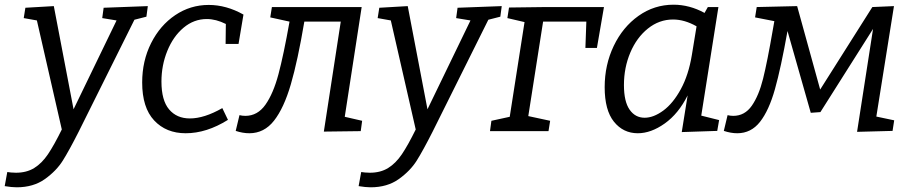

<svg xmlns="http://www.w3.org/2000/svg" viewBox="-73 -558 3884 817"><path d="M556 -532 550 -487 499 -474 262 2Q222 81 194.5 125Q167 169 118 204Q69 239 -2 239Q-23 239 -53 234L-42 174Q-35 175 -26 176Q-17 177 -5 177Q40 177 72.5 157Q105 137 131 98.5Q157 60 190 -7L84 -471L28 -481L35 -525L156 -532L240 -93L423 -471L362 -481L368 -525Z M942 -371H887L888 -456Q846 -477 807 -477Q752 -477 708 -440Q664 -403 639 -341.5Q614 -280 614 -211Q614 -131 646.5 -92.5Q679 -54 735 -54Q796 -54 873 -98L897 -48Q806 9 717 9Q634 9 583 -45.5Q532 -100 532 -207Q532 -299 570 -374.5Q608 -450 672.5 -493.5Q737 -537 815 -537Q890 -537 963 -496Z M1394 -61 1468 -44 1462 0 1305 2 1377 -466H1222Q1194 -300 1164.5 -199Q1135 -98 1093 -44.5Q1051 9 988 9Q960 9 930 -1L946 -68Q958 -65 971 -65Q1023 -65 1056.5 -112.5Q1090 -160 1112 -242.5Q1134 -325 1159 -466L1077 -484L1084 -528H1466Z M2062 -532 2056 -487 2005 -474 1768 2Q1728 81 1700.5 125Q1673 169 1624 204Q1575 239 1504 239Q1483 239 1453 234L1464 174Q1471 175 1480 176Q1489 177 1501 177Q1546 177 1578.5 157Q1611 137 1637 98.5Q1663 60 1696 -7L1590 -471L1534 -481L1541 -525L1662 -532L1746 -93L1929 -471L1868 -481L1874 -525Z M2093 -526 2248 -528H2497L2467 -354H2418L2422 -466H2238L2175 -64L2268 -44L2261 0H2012L2018 -44L2096 -61L2159 -464L2086 -481Z M2911 -66 2987 -47 2979 -1 2828 4 2853 -152Q2814 -74 2755.5 -32.5Q2697 9 2641 9Q2579 9 2539.5 -40Q2500 -89 2500 -187Q2500 -282 2538.5 -362.5Q2577 -443 2644 -490.5Q2711 -538 2793 -538Q2861 -538 2925 -503L2939 -528H2984ZM2871 -324 2891 -446Q2840 -475 2791 -475Q2732 -475 2684 -436.5Q2636 -398 2609 -334Q2582 -270 2582 -196Q2582 -126 2606 -91.5Q2630 -57 2670 -57Q2708 -57 2749.5 -87.5Q2791 -118 2824 -178.5Q2857 -239 2871 -324Z M3656 -62 3732 -46 3725 -1 3574 3 3642 -435 3418 -81 3377 -78 3278 -426Q3250 -269 3224.5 -178.5Q3199 -88 3161 -39.5Q3123 9 3064 9Q3037 9 3007 -1L3023 -68Q3035 -65 3047 -65Q3096 -65 3126 -108Q3156 -151 3174 -223Q3192 -295 3216 -434L3222 -468L3140 -484L3147 -528L3319 -532L3417 -177L3639 -528L3731 -532Z"/></svg>

Font: Bitter Pro
Style: Italic
Weight: 400
Italic angle: -9°
Designer: Sol Matas, and Bitter project Authors
Foundry: Sol Matas
Version: Version 1.010